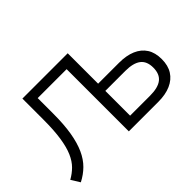

<svg xmlns="http://www.w3.org/2000/svg" viewBox="-115 -1033 1375 1375"><g transform="rotate(-45 572.5 -345.0)"><path d="M59 15 18 -51Q59 -74 90 -105Q121 -136 142.5 -185Q164 -234 175.5 -309Q187 -384 187 -493V-705H646V-397H858Q932 -397 984.5 -374.5Q1037 -352 1065 -308.5Q1093 -265 1093 -199Q1093 -134 1065 -90Q1037 -46 984.5 -23Q932 0 858 0H560V-630H267V-471Q267 -363 253.5 -283Q240 -203 214 -145.5Q188 -88 149 -49.5Q110 -11 59 15ZM646 -73H848Q929 -73 968 -103.5Q1007 -134 1007 -199Q1007 -264 967.5 -294Q928 -324 848 -324H646Z"/></g></svg>

Font: Nunito Sans 10pt
Style: Regular
Weight: 400
Designer: Vernon Adams
Foundry: Vernon Adams
Version: Version 3.101;gftools[0.9.27]